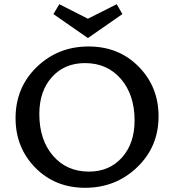

<svg xmlns="http://www.w3.org/2000/svg" viewBox="-20 -886 827 913"><path d="M562 -819 398 -705 234 -819 262 -866 398 -797 535 -866ZM401 -665Q545 -665 639.5 -569Q734 -473 734 -333Q734 -188 632 -90.5Q530 7 385 7Q242 7 148 -88.5Q54 -184 54 -324Q54 -470 155 -567.5Q256 -665 401 -665ZM403 -70Q500 -70 560 -137Q620 -204 620 -313Q620 -435 555 -510.5Q490 -586 384 -586Q287 -586 227 -519.5Q167 -453 167 -344Q167 -221 232 -145.5Q297 -70 403 -70Z"/></svg>

Font: EauTest Semibold
Style: Regular
Weight: 600
Designer: Christian Thalmann (Catharsis Fonts)
Version: Version 0.001;PS 000.001;hotconv 1.0.88;makeotf.lib2.5.64775